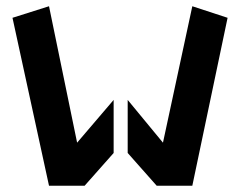

<svg xmlns="http://www.w3.org/2000/svg" viewBox="-20 -595 769 615"><path d="M137 0 20 -538 137 -575 227 -138 344 -275V-105L251 0ZM596 0H482L389 -105V-275L502 -138L596 -575L709 -538L596 0Z"/></svg>

Font: Wallpoet
Style: Regular
Weight: 400
Designer: Lars Berggren
Foundry: Lars Berggren
Version: Version 1.000